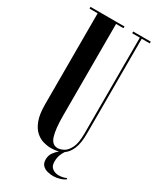

<svg xmlns="http://www.w3.org/2000/svg" viewBox="-209 -767 798 962"><g transform="rotate(30 190.0 -286.0)"><path d="M193.5 12Q173.5 12 150.8 5.5Q128 -1 107.5 -19.2Q87 -37.5 74 -72Q61 -106.5 61 -162.5V-690H14V-700H210.5V-690H167.5V-159Q167.5 -84 179.5 -44.2Q191.5 -4.5 224 -4.5Q238.5 -4.5 257.5 -14Q276.5 -23.5 290.8 -51.8Q305 -80 305 -135.5V-690H261V-700H362.5V-690H316V-143.5Q316 -85 302.2 -52.8Q288.5 -20.5 266 -5.5Q257.5 6 251.2 23.2Q245 40.5 245 62.5Q245 87.5 260.5 99.2Q276 111 296.5 111Q310 111 321.5 108.2Q333 105.5 340 102L344.5 106.5Q333 116 313.5 122Q294 128 276 128Q259.5 128 242.2 123.8Q225 119.5 213.2 107.8Q201.5 96 201.5 74Q201.5 51 213.2 34.5Q225 18 239.5 6.5Q228.5 9.5 217 10.8Q205.5 12 193.5 12Z"/></g></svg>

Font: Imbue 100pt SemiBold
Style: Regular
Weight: 600
Designer: Tyler Finck
Foundry: Etcetera Type Company
Version: Version 1.102; ttfautohint (v1.8.3)